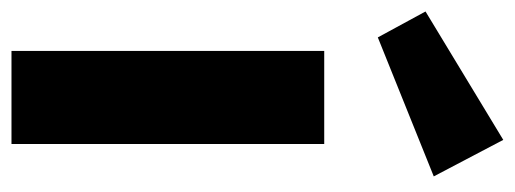

<svg xmlns="http://www.w3.org/2000/svg" viewBox="-300 -580 875 326"><g transform="rotate(90 137.0 -417.5)"><path d="M212 -835 274 -717 38 -622 -6 -703ZM219 -531V0H61V-531Z"/></g></svg>

Font: Fira Sans
Style: Bold
Weight: 700
Designer: bBox Type GmbH & Carrois Corporate GbR & Edenspiekermann AG
Foundry: bBox Type GmbH & Carrois Corporate GbR & Edenspiekermann AG
Version: Version 4.301;PS 004.301;hotconv 1.0.88;makeotf.lib2.5.64775